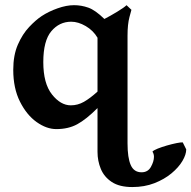

<svg xmlns="http://www.w3.org/2000/svg" viewBox="-20 -489 747 749"><path d="M496.1 240.7Q445.8 240.7 416 220.9Q386.2 201.2 373.3 169.9Q360.4 138.7 360.4 103.5V-67.4Q316.4 -23.4 281.5 -4.4Q246.6 14.6 199.7 14.6Q161.6 14.6 122.8 -12.9Q84 -40.5 57.9 -92.5Q31.7 -144.5 31.7 -216.8Q31.7 -273.9 49.8 -315.2Q67.9 -356.4 93.8 -383.8Q119.6 -411.1 142.6 -426.3Q169.9 -444.3 204.6 -456.5Q239.3 -468.8 269 -468.8Q297.4 -468.8 324.5 -459.2Q351.6 -449.7 387.2 -415Q410.2 -426.8 437.5 -443.4Q464.8 -460 473.6 -468.8L492.7 -450.7Q492.7 -450.7 485.1 -422.6Q477.5 -394.5 477.5 -350.1V70.3Q477.5 126.5 490 154.8Q502.4 183.1 532.2 183.1Q557.1 183.1 568.8 161.9Q580.6 140.6 580.6 122.6Q580.6 111.3 574.7 102.5Q579.1 97.2 595 90.8Q610.8 84.5 631.1 78.6Q651.4 72.8 668.7 69.3Q686 65.9 692.9 66.4L706.5 93.8Q706.5 113.8 691.7 138.9Q676.8 164.1 648.9 187.3Q621.1 210.4 582.3 225.6Q543.5 240.7 496.1 240.7ZM256.3 -78.1Q283.2 -78.1 307.4 -91.8Q331.5 -105.5 360.4 -131.8V-341.8Q343.8 -370.1 314.5 -387.2Q285.2 -404.3 257.8 -404.3Q211.4 -404.3 180.2 -367.2Q148.9 -330.1 148.9 -246.6Q148.9 -163.6 182.6 -120.8Q216.3 -78.1 256.3 -78.1Z"/></svg>

Font: David Libre
Style: Bold
Weight: 700
Designer: Ismar David, J. Victor Gaultney, Annie Olsen and Meir Sadan
Foundry: Monotype Imaging Inc. & SIL International
Version: Version 1.100; ttfautohint (v1.8.4.7-5d5b)